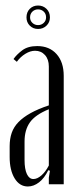

<svg xmlns="http://www.w3.org/2000/svg" viewBox="-20 -668 274 696"><path d="M15 -138Q15 -165 22.5 -186.5Q30 -208 47 -225.5Q64 -243 91 -258Q118 -273 157 -286V-427Q157 -453 143 -468.5Q129 -484 107 -484Q90 -484 72 -473Q54 -462 41 -444L29 -454Q40 -470 60.5 -485.5Q81 -501 115 -501Q159 -501 185 -472Q211 -443 211 -393V0H157V-24L161 -49L155 -51Q141 -22 121.5 -7Q102 8 81 8Q51 8 33 -21.5Q15 -51 15 -99ZM101 -19Q115 -19 130 -32Q145 -45 157 -68V-272Q108 -252 88.5 -224.5Q69 -197 69 -155V-88Q69 -55 77.5 -37Q86 -19 101 -19ZM76 -605Q76 -624 88 -636Q100 -648 118 -648Q136 -648 148.5 -636Q161 -624 161 -605Q161 -587 148.5 -575Q136 -563 118 -563Q100 -563 88 -575Q76 -587 76 -605ZM89 -605Q89 -593 97.5 -585Q106 -577 118 -577Q130 -577 138.5 -585Q147 -593 147 -605Q147 -618 138.5 -626Q130 -634 118 -634Q106 -634 97.5 -626Q89 -618 89 -605Z"/></svg>

Font: Moniqa Cond Heading
Style: Regular
Weight: 400
Width: 3
Designer: Rajesh Rajput
Foundry: Rajesh Rajput
Version: Version 1.000